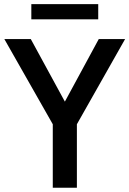

<svg xmlns="http://www.w3.org/2000/svg" viewBox="-28 -884 608 904"><path d="M220.5 0V-299L-7.5 -700H117L302.5 -359.5H252.5L437 -700H561L334 -299V0ZM119.5 -793V-864.5H434.5V-793Z"/></svg>

Font: Cabin SemiCondensed SemiBold
Style: Regular
Weight: 600
Width: 4
Designer: Pablo Impallari
Foundry: Pablo Impallari. http://www.impallari.com Igino Marini. http://www.ikern.com
Version: Version 3.001